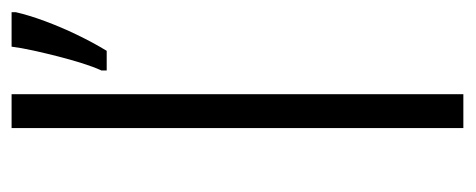

<svg xmlns="http://www.w3.org/2000/svg" viewBox="-258 -542 800 323"><g transform="rotate(-90 141.5 -380.0)"><path d="M145 0H88V-760H145ZM283 -753Q278 -731 268 -704Q258 -677 245 -650Q232 -623 218 -600H185V-609Q191 -622 197 -641Q203 -660 208.5 -681.5Q214 -703 218.5 -723.5Q223 -744 225 -760H283Z"/></g></svg>

Font: Noto Sans Georgian Light
Style: Regular
Weight: 300
Version: Version 2.002